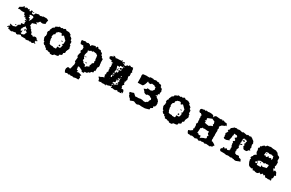

<svg xmlns="http://www.w3.org/2000/svg" viewBox="168 -1932 5245 3464"><g transform="rotate(30 2790.0 -200.5)"><path d="M262.7 -75.4C266.7 -79.6 267.7 -70.2 266.7 -69.2C262.7 -65.1 261.7 -74.4 262.7 -75.4ZM316.8 -170.6 296.8 -140.6C310.8 -131.3 307.8 -131.3 324.8 -131.3V-140.6C324.8 -153 323.8 -159.2 316.8 -170.6ZM136.3 -140.6V-151H108.3V-140.6ZM288.7 -210C304.8 -196.5 313.8 -186.2 334.8 -180V-140.6C347.9 -136.5 351.9 -132.3 362.9 -121V-111.6C350.9 -96.1 348.9 -92 344.9 -72.3L334.8 -63C317.8 -63 320.8 -62 306.8 -52.6H288.7L278.7 -63C280.7 -74.4 280.7 -84.7 280.7 -94C280.7 -102.3 280.7 -110.6 278.7 -121L258.7 -92C245.6 -105.4 244.6 -110.6 240.6 -131.3C257.7 -148.9 258.7 -147.9 258.7 -170.6C276.7 -185.1 281.7 -188.2 288.7 -210ZM224.6 -252.4C223.6 -251.4 224.6 -241 228.6 -245.2C229.6 -246.2 228.6 -256.5 224.6 -252.4ZM563.4 -444.9 571.4 -434.6ZM250.6 -425.2 269.7 -434.6H316.8L334.8 -414.9L316.8 -355.9C305.8 -344.5 300.8 -340.4 296.8 -326.9H288.7V-336.2C288.7 -347.6 289.7 -352.8 296.8 -366.2C277.7 -366.2 274.7 -366.2 258.7 -375.6L269.7 -405.6C254.6 -410.8 255.6 -409.7 250.6 -425.2ZM278.7 -483.2C296.8 -487.3 296.8 -486.3 306.8 -502.9C285.7 -500.8 286.7 -502.9 278.7 -483.2ZM154.4 -502.9 164.4 -493.6ZM477.2 -522.5V-513.2C457.2 -513.2 443.1 -512.2 429.1 -502.9C412 -502.9 415 -503.9 401 -513.2H383C363.9 -504.9 353.9 -502.9 334.8 -502.9C322.8 -487.3 320.8 -483.2 316.8 -463.5H278.7L269.7 -473.9V-513.2C256.7 -511.2 252.6 -510.1 240.6 -513.2L230.6 -483.2H212.5L202.5 -513.2C185.5 -509.1 186.5 -508 174.4 -493.6C169.4 -509.1 169.4 -508 154.4 -513.2C135.3 -509.1 129.3 -511.2 116.3 -493.6H108.3L98.3 -513.2H88.2L78.2 -493.6H70.2V-483.2H60.2C45.1 -470.8 41.1 -467.7 22.1 -463.5L12 -425.2L22.1 -414.9L50.1 -425.2C62.2 -415.9 81.2 -412.8 100.3 -412.8C119.3 -412.8 138.4 -414.9 154.4 -414.9C156.4 -382.8 160.4 -370.4 192.5 -366.2V-355.9C173.4 -355.9 180.5 -359 174.4 -346.6C182.5 -343.5 187.5 -342.4 192.5 -342.4C197.5 -342.4 202.5 -343.5 212.5 -346.6C215.5 -317.6 222.6 -317.6 250.6 -317.6V-307.3C234.6 -306.2 229.6 -307.3 220.6 -297.9C228.6 -288.6 231.6 -287.6 242.6 -287.6H250.6C245.6 -275.2 242.6 -266.9 242.6 -258.6C242.6 -250.3 245.6 -241 250.6 -228.6L192.5 -219.3C192.5 -201.7 193.5 -204.8 202.5 -190.3C183.5 -182 171.4 -173.7 154.4 -160.3V-131.3C139.4 -126.1 141.4 -127.2 136.3 -111.6C117.3 -111.6 111.3 -110.6 98.3 -101.3H78.2C62.2 -110.6 43.1 -108.5 22.1 -111.6C26.1 -95.1 26.1 -96.1 42.1 -92V-82.7C22.1 -67.1 6 -59.9 4 -33C21.1 -37.1 20.1 -38.2 32.1 -52.6L42.1 -13.3H78.2V-4H126.3V-13.3H128.3C153.4 -13.3 170.4 -14.3 192.5 -23.7C205.5 -7.1 208.5 -6.1 230.6 -4C252.6 -18.5 271.7 -27.8 296.8 -33C301.8 -17.5 301.8 -18.5 316.8 -13.3H401V-4H419.1C434.1 -4 447.1 -5 459.2 -13.3H467.2C474.2 -8.1 477.2 -6.1 481.2 -6.1C485.2 -6.1 490.2 -8.1 497.2 -13.3H515.3C522.3 -7.1 529.3 -5 535.3 -5C544.4 -5 554.4 -12.3 563.4 -23.7C573.4 -20.6 578.5 -19.5 583.5 -19.5C587.5 -19.5 592.5 -20.6 601.5 -23.7C591.5 -37.1 587.5 -37.1 571.4 -43.3L581.5 -82.7C590.5 -76.5 593.5 -72.3 595.5 -72.3C597.5 -72.3 600.5 -76.5 609.5 -82.7C599.5 -99.2 599.5 -97.2 581.5 -101.3L571.4 -121L553.4 -131.3H525.3L497.2 -111.6C482.2 -130.3 474.2 -130.3 449.1 -131.3L439.1 -170.6C420.1 -184.1 411 -187.2 411 -210C374.9 -210 393 -253.4 354.9 -258.6L362.9 -317.6C392 -320.7 411 -337.3 439.1 -337.3C442.1 -337.3 446.1 -336.2 449.1 -336.2C442.1 -354.9 439.1 -354.9 421.1 -366.2C435.1 -375.6 432.1 -375.6 449.1 -375.6L477.2 -414.9C496.2 -405.6 513.3 -405.6 535.3 -405.6L581.5 -425.2C580.5 -432.5 579.5 -438.7 579.5 -444.9C579.5 -464.6 585.5 -480.1 591.5 -502.9L553.4 -522.5Z M978 -312C987 -296 987 -297 1006 -293C1006 -311 1008 -306 996 -312ZM936 -261C932 -257 941 -257 942 -258C946 -262 937 -262 936 -261ZM978 -227C978 -210 977 -212 986 -198H996C1005 -212 1006 -210 1006 -227ZM836 -170 844 -160ZM882 -425H920C925 -409 931 -401 940 -387H948C954 -398 953 -396 968 -406H978L1044 -340C1043 -330 1042 -320 1042 -311C1042 -302 1043 -292 1044 -283L1016 -255C1028 -252 1031 -253 1044 -255C1040 -236 1034 -223 1034 -206V-198L1016 -179H968V-141L958 -132H902V-141H854L825 -151C821 -170 820 -174 808 -189C807 -208 806 -217 798 -236V-255C800 -263 802 -267 802 -270C802 -275 798 -276 788 -283L798 -331C810 -345 808 -346 825 -350V-387C839 -396 845 -401 854 -416C871 -416 868 -416 882 -425ZM940 -529C928 -522 921 -519 912 -510C901 -513 892 -515 886 -515C878 -515 873 -512 864 -501C848 -509 843 -509 825 -510C810 -500 814 -502 808 -491H788V-482H770L760 -473V-454C744 -445 736 -438 722 -425C718 -405 711 -395 702 -378V-350C691 -344 693 -346 684 -331V-293H694V-236H684V-198C693 -181 698 -170 702 -151L722 -141V-113L750 -85H770L778 -75V-66L788 -56H808C808 -39 807 -42 816 -28H864V-19H902C908 -8 905 -9 920 0H968L996 -28C1020 -28 1039 -30 1062 -37L1072 -47V-66L1082 -75C1101 -79 1105 -82 1120 -94V-132C1133 -136 1137 -140 1148 -151V-189C1157 -198 1157 -201 1158 -217H1166C1166 -234 1167 -232 1176 -246V-274H1166V-312L1148 -321V-378C1137 -389 1133 -393 1120 -397V-425L1110 -435C1099 -446 1095 -450 1082 -454L1072 -463V-482L1024 -510H968C958 -523 956 -523 940 -529Z M1500 -335 1510 -325ZM1500 -287V-269H1519C1514 -284 1515 -282 1500 -287ZM1547 -193C1556 -177 1557 -178 1576 -174C1576 -192 1578 -187 1566 -193ZM1566 -410C1566 -428 1564 -423 1576 -429L1642 -420C1653 -409 1657 -405 1670 -401C1678 -372 1680 -346 1680 -316H1689C1689 -297 1689 -291 1680 -278C1689 -264 1689 -267 1689 -250C1678 -239 1674 -235 1661 -231C1660 -206 1660 -198 1642 -183L1651 -155C1634 -145 1623 -140 1604 -136C1595 -119 1593 -117 1576 -108L1566 -146C1543 -148 1538 -151 1519 -164C1512 -186 1513 -186 1491 -193C1491 -211 1491 -215 1500 -231C1481 -246 1481 -253 1481 -278H1472V-306C1480 -325 1480 -348 1491 -363L1481 -391L1500 -401H1519C1525 -412 1523 -410 1538 -420ZM1604 -543C1593 -532 1589 -527 1585 -514H1576L1566 -533L1500 -514C1489 -503 1485 -499 1481 -486H1472L1462 -505C1445 -505 1448 -505 1434 -514H1415L1406 -505C1387 -505 1384 -505 1368 -514H1358C1338 -505 1323 -505 1301 -505L1292 -496C1292 -468 1297 -452 1311 -429H1368C1372 -410 1371 -410 1387 -401V-354C1374 -341 1372 -335 1368 -316L1387 -306V-297C1376 -271 1370 -240 1368 -212L1387 -193L1377 -108L1396 -89V-32H1387C1387 1 1377 25 1368 53C1349 45 1339 45 1320 44L1301 81V119L1320 157C1339 157 1345 157 1358 148C1375 148 1373 148 1387 157H1396C1410 148 1407 148 1424 148C1432 154 1437 156 1443 156C1449 156 1454 154 1462 148H1472C1480 157 1483 157 1494 157H1500C1520 149 1541 146 1562 146C1573 146 1584 147 1595 148L1604 100C1594 85 1596 87 1585 81V72C1601 68 1600 69 1604 53L1538 34L1500 44L1510 15C1496 6 1498 6 1481 6C1480 -15 1478 -31 1472 -51L1481 -60H1500C1508 -51 1511 -51 1522 -51H1528V-41C1556 -35 1567 -31 1576 -4H1614C1623 -18 1623 -15 1623 -32H1661C1675 -41 1680 -45 1689 -60H1708L1718 -70L1727 -89L1765 -98V-136H1784V-212C1793 -221 1796 -228 1803 -240V-258C1803 -273 1801 -285 1793 -297L1803 -316H1793V-391C1779 -400 1782 -401 1765 -401C1765 -418 1765 -415 1756 -429L1737 -439L1727 -477C1713 -486 1716 -486 1699 -486C1695 -499 1691 -503 1680 -514H1633C1624 -531 1621 -534 1604 -543Z M2205 -236V-207C2209 -213 2208 -214 2233 -221L2230 -211C2224 -195 2223 -196 2198 -189L2203 -200C2194 -193 2187 -190 2180 -188H2197V-143L2164 -136V-116C2155 -111 2153 -110 2151 -109C2156 -108 2161 -106 2170 -102L2166 -110H2208L2194 -84C2176 -89 2176 -89 2172 -96V-87C2158 -80 2158 -80 2154 -79C2156 -77 2158 -73 2159 -71C2197 -85 2210 -82 2219 -109L2252 -116C2252 -127 2254 -135 2259 -145C2252 -148 2244 -155 2244 -165C2244 -169 2245 -177 2252 -185V-199H2244V-205C2244 -211 2243 -217 2243 -223C2243 -231 2242 -245 2256 -260L2250 -261C2243 -243 2236 -233 2216 -233C2214 -233 2207 -236 2205 -236ZM2142 -517V-538H2172V-513H2147V-507L2151 -503H2178L2185 -490C2190 -491 2194 -491 2198 -491C2202 -491 2206 -491 2212 -490C2217 -500 2221 -505 2230 -517H2260C2260 -526 2261 -525 2272 -539C2290 -536 2294 -536 2302 -525C2316 -530 2325 -531 2342 -531H2348V-526C2348 -514 2348 -516 2356 -506V-504C2356 -470 2361 -463 2375 -446L2356 -430C2356 -421 2356 -425 2365 -413V-402L2357 -393L2365 -384V-374C2359 -366 2356 -359 2348 -352V-341C2360 -326 2352 -309 2365 -289C2353 -273 2354 -271 2354 -267C2354 -264 2355 -260 2356 -250L2338 -243V-240C2343 -234 2345 -228 2345 -222C2345 -216 2343 -207 2341 -201H2356V-179L2338 -165V-129H2348V-101H2388C2403 -84 2408 -71 2408 -48L2406 -47V-38C2405 -35 2403 -29 2397 -29H2395L2388 -34L2400 -46L2376 -41L2384 -29L2369 -18C2355 -21 2348 -25 2336 -32L2341 -18C2314 -20 2311 -19 2304 -33H2286C2280 -22 2274 -18 2263 -26V-18H2244V-26L2233 -17C2227 -20 2220 -25 2211 -25C2204 -25 2201 -23 2177 -16V-24C2177 -36 2178 -37 2183 -43C2170 -51 2167 -56 2162 -66C2163 -61 2164 -54 2164 -45V-39H2158C2136 -39 2129 -38 2108 -25C2102 -26 2096 -27 2088 -27C2082 -27 2076 -26 2067 -22L2087 -6L2065 -11C2053 -14 2041 -15 2032 -15C2019 -15 2006 -13 1985 -10L1977 -24C1970 -22 1965 -18 1956 -10C1944 -11 1943 -12 1939 -12C1934 -12 1929 -11 1924 -10C1917 -23 1914 -31 1914 -49C1899 -58 1894 -65 1885 -83C1906 -93 1910 -94 1925 -94C1936 -106 1939 -109 1961 -115L1975 -118L1971 -113L1982 -120C1982 -129 1983 -125 1974 -137C1975 -142 1975 -144 1975 -148C1975 -154 1971 -158 1965 -165V-177L1982 -184C1982 -192 1981 -192 1974 -201V-219C1981 -235 1982 -245 1995 -258C1988 -260 1987 -264 1982 -274V-275C1982 -288 1982 -291 1989 -302C1977 -309 1978 -310 1974 -325C1982 -336 1982 -337 1990 -341L1980 -366H1988C1987 -370 1985 -373 1985 -376C1985 -380 1987 -383 1989 -387L1974 -394V-405C1981 -415 1982 -417 1990 -421L1987 -430V-427H1949V-432C1949 -439 1947 -444 1951 -449C1929 -452 1909 -459 1888 -464L1878 -499L1899 -516C1914 -521 1931 -525 1945 -533L1928 -547L1945 -546C1969 -544 1975 -540 1984 -524C1993 -524 1992 -525 2004 -531H2006C2057 -531 2082 -533 2119 -539C2129 -516 2124 -533 2142 -517ZM2074 -124C2073 -125 2073 -126 2072 -126V-124ZM2246 -148V-121H2216C2224 -143 2220 -141 2246 -148ZM2074 -147 2073 -149 2070 -150 2066 -147C2068 -145 2069 -145 2069 -145C2073 -146 2073 -146 2074 -147ZM2229 -165V-172L2237 -180L2245 -172L2237 -165ZM2099 -258C2116 -263 2115 -262 2116 -271H2090L2093 -278L2087 -273H2079V-279C2075 -276 2074 -271 2072 -264C2076 -261 2075 -261 2099 -260C2088 -237 2083 -230 2065 -218C2070 -209 2072 -201 2072 -192V-189L2099 -194L2081 -225H2090C2092 -225 2097 -224 2098 -224C2109 -224 2111 -229 2107 -241L2102 -237L2094 -238V-245L2102 -251ZM2111 -345 2112 -353 2120 -360 2128 -352 2119 -345ZM2174 -419H2180V-387H2174C2156 -387 2157 -388 2142 -396V-409C2157 -417 2156 -419 2174 -419ZM2137 -381 2120 -373C2116 -376 2114 -378 2114 -381C2114 -385 2118 -387 2124 -387C2129 -387 2130 -387 2137 -381ZM2126 -366C2126 -363 2123 -360 2115 -360C2108 -360 2106 -364 2106 -367C2106 -370 2108 -374 2116 -374C2123 -374 2126 -369 2126 -366ZM2103 -543V-551L2111 -558L2119 -551L2112 -543ZM2239 -260 2247 -262 2238 -265ZM2250 -287C2248 -292 2246 -296 2242 -301C2240 -295 2237 -293 2231 -289L2236 -272C2238 -279 2239 -284 2250 -287ZM2170 -442 2141 -450C2133 -445 2132 -443 2121 -443C2121 -437 2122 -439 2135 -422H2124C2107 -422 2099 -423 2086 -427L2080 -413L2098 -361C2090 -355 2107 -349 2107 -346C2107 -343 2089 -341 2098 -335C2094 -328 2090 -321 2090 -314C2090 -305 2094 -296 2098 -288C2103 -294 2112 -295 2118 -297V-302L2124 -304C2123 -305 2121 -307 2119 -310L2111 -322L2145 -312C2150 -325 2152 -337 2152 -351L2145 -345H2137V-353L2145 -359L2152 -353V-359L2145 -360V-367L2154 -374L2161 -366L2153 -360C2167 -365 2172 -372 2185 -380V-452L2214 -459L2184 -464C2173 -454 2174 -452 2170 -442ZM2089 -285 2094 -281C2095 -285 2095 -286 2096 -287Z M2905 -208C2905 -200 2907 -196 2913 -192V-190C2903 -183 2904 -179 2894 -167L2884 -127H2868L2855 -110L2841 -103L2815 -104L2812 -102H2811C2801 -103 2789 -112 2778 -112C2775 -112 2774 -115 2771 -113H2732C2714 -106 2719 -106 2701 -106H2670C2653 -105 2646 -105 2638 -101L2587 -147C2566 -138 2535 -128 2510 -125V-113C2510 -101 2510 -93 2528 -87C2528 -84 2527 -81 2527 -78C2527 -61 2539 -51 2551 -36L2576 -16H2578C2582 -8 2573 6 2594 9L2650 -13H2667C2678 -8 2709 8 2734 8H2736C2759 -4 2763 -6 2781 -6C2784 -6 2816 -2 2822 -2L2894 -3C2902 -9 2899 -6 2910 -6C2916 -6 2920 -8 2924 -12C2946 -16 2959 -20 2978 -29V-59C2996 -66 3007 -74 3018 -82L3008 -110C3019 -113 3027 -118 3039 -127V-135C3039 -141 3039 -140 3047 -149V-196C3040 -206 3039 -209 3039 -218V-227C3028 -239 3021 -246 3015 -260H2999V-273L2978 -280V-295L2939 -303C2953 -307 2960 -311 2978 -319L2970 -345C2982 -345 2983 -347 3000 -355L2989 -379C2997 -388 2999 -398 2999 -410V-430H2988V-456C2973 -466 2966 -471 2948 -478V-501L2923 -519H2895L2887 -533H2839V-541C2811 -540 2803 -540 2789 -533H2768V-540H2703L2692 -526H2654C2654 -526 2630 -528 2627 -528H2626L2561 -521C2549 -521 2545 -491 2545 -481C2545 -468 2550 -472 2550 -465V-462L2551 -339L2650 -342C2678 -358 2694 -415 2702 -452C2716 -445 2719 -441 2727 -433H2765L2783 -454C2801 -449 2818 -448 2837 -448C2845 -433 2856 -431 2875 -428C2875 -427 2873 -425 2873 -423C2873 -409 2874 -395 2881 -381C2867 -371 2862 -360 2855 -347C2840 -343 2836 -342 2828 -334L2757 -342L2745 -318C2728 -314 2719 -309 2698 -300C2724 -270 2737 -266 2745 -243C2767 -232 2772 -231 2793 -226L2812 -241H2857C2869 -228 2886 -221 2905 -214ZM2811 -97ZM2514 -90 2510 -91C2510 -91 2511 -92 2512 -92C2513 -92 2513 -92 2514 -90Z M3458 -312C3467 -296 3467 -297 3486 -293C3486 -311 3488 -306 3476 -312ZM3416 -261C3412 -257 3421 -257 3422 -258C3426 -262 3417 -262 3416 -261ZM3458 -227C3458 -210 3457 -212 3466 -198H3476C3485 -212 3486 -210 3486 -227ZM3316 -170 3324 -160ZM3362 -425H3400C3405 -409 3411 -401 3420 -387H3428C3434 -398 3433 -396 3448 -406H3458L3524 -340C3523 -330 3522 -320 3522 -311C3522 -302 3523 -292 3524 -283L3496 -255C3508 -252 3511 -253 3524 -255C3520 -236 3514 -223 3514 -206V-198L3496 -179H3448V-141L3438 -132H3382V-141H3334L3305 -151C3301 -170 3300 -174 3288 -189C3287 -208 3286 -217 3278 -236V-255C3280 -263 3282 -267 3282 -270C3282 -275 3278 -276 3268 -283L3278 -331C3290 -345 3288 -346 3305 -350V-387C3319 -396 3325 -401 3334 -416C3351 -416 3348 -416 3362 -425ZM3420 -529C3408 -522 3401 -519 3392 -510C3381 -513 3372 -515 3366 -515C3358 -515 3353 -512 3344 -501C3328 -509 3323 -509 3305 -510C3290 -500 3294 -502 3288 -491H3268V-482H3250L3240 -473V-454C3224 -445 3216 -438 3202 -425C3198 -405 3191 -395 3182 -378V-350C3171 -344 3173 -346 3164 -331V-293H3174V-236H3164V-198C3173 -181 3178 -170 3182 -151L3202 -141V-113L3230 -85H3250L3258 -75V-66L3268 -56H3288C3288 -39 3287 -42 3296 -28H3344V-19H3382C3388 -8 3385 -9 3400 0H3448L3476 -28C3500 -28 3519 -30 3542 -37L3552 -47V-66L3562 -75C3581 -79 3585 -82 3600 -94V-132C3613 -136 3617 -140 3628 -151V-189C3637 -198 3637 -201 3638 -217H3646C3646 -234 3647 -232 3656 -246V-274H3646V-312L3628 -321V-378C3617 -389 3613 -393 3600 -397V-425L3590 -435C3579 -446 3575 -450 3562 -454L3552 -463V-482L3504 -510H3448C3438 -523 3436 -523 3420 -529Z M4133 -100C4121 -91 4114 -84 4110 -78C4097 -75 4071 -70 4053 -56C4031 -51 4022 -39 4019 -28C4015 -48 4014 -64 4012 -79H4003C4001 -79 3992 -79 3985 -76C3966 -76 3961 -85 3956 -95H3947C3940 -94 3937 -92 3934 -91L3941 -198C3957 -201 3966 -208 3971 -219V-226C3982 -224 3991 -219 4006 -212V-223H4021L4030 -220L4078 -216L4103 -219L4112 -206C4105 -202 4102 -196 4102 -190C4102 -185 4104 -179 4110 -176C4114 -169 4123 -157 4134 -151V-137H4120V-112C4123 -110 4126 -107 4133 -100ZM3809 6C3812 5 3815 4 3818 2C3841 7 3848 9 3852 9H3856L3875 -1C3903 2 3920 6 3945 15C3956 8 3965 2 3992 -1C4001 10 4009 16 4020 16H4045L4037 8L4050 2H4051L4081 6C4087 3 4088 2 4117 -1L4139 9H4149C4153 7 4162 5 4167 -1C4185 0 4220 3 4255 7V-2L4296 -12V-37C4297 -37 4297 -37 4298 -36H4316V-47C4316 -57 4282 -80 4254 -93H4234C4230 -106 4226 -119 4226 -126L4230 -151C4228 -154 4226 -158 4226 -160L4230 -213L4226 -233C4226 -248 4228 -258 4228 -267C4228 -273 4226 -277 4223 -281L4226 -282H4230V-291C4230 -316 4221 -325 4221 -334C4221 -337 4225 -344 4230 -352V-355C4230 -365 4221 -377 4217 -382V-385C4220 -394 4244 -421 4250 -428L4314 -455L4303 -458C4307 -460 4310 -462 4314 -464L4331 -457L4324 -483L4306 -508H4266C4260 -515 4248 -519 4236 -525C4229 -520 4223 -515 4219 -511C4212 -512 4212 -514 4209 -524H4200C4195 -524 4186 -522 4174 -516L4084 -524L4057 -512C4054 -503 4051 -488 4048 -483C4043 -483 4039 -484 4038 -485C4034 -488 4051 -524 3947 -524H3945L3918 -519C3913 -519 3899 -522 3870 -524L3872 -514C3871 -513 3869 -513 3868 -512L3840 -519H3831L3815 -509L3792 -512C3778 -498 3768 -496 3768 -479C3768 -441 3787 -435 3795 -432H3804L3815 -434C3822 -422 3832 -414 3843 -411V-402L3836 -391V-380L3843 -369C3843 -361 3842 -349 3839 -329L3847 -314C3847 -310 3846 -303 3843 -288V-287C3843 -283 3844 -280 3851 -266C3848 -240 3843 -236 3830 -224C3840 -215 3843 -215 3847 -179C3847 -177 3845 -173 3843 -169L3847 -143V-139L3830 -119C3833 -116 3842 -107 3846 -98C3823 -89 3821 -70 3766 -56C3769 -42 3779 4 3806 6ZM4226 -157ZM3943 -399ZM3973 -422H3975L4047 -451L4052 -445L4102 -423C4106 -391 4117 -382 4117 -376C4117 -375 4116 -374 4116 -373L4097 -377C4104 -363 4110 -348 4121 -339C4088 -331 4061 -315 4049 -304C4024 -306 3980 -315 3958 -320L3963 -327V-352L3940 -349L3949 -363C3955 -365 3958 -366 3963 -370V-377C3963 -385 3960 -392 3954 -399H3959V-411C3959 -420 3961 -422 3973 -422Z M4583 -216C4583 -206 4584 -194 4602 -182L4592 -156C4600 -147 4603 -143 4603 -141C4603 -136 4593 -135 4593 -109V-107C4571 -106 4564 -103 4555 -94C4550 -104 4541 -113 4537 -117L4498 -93V-107H4467V-79C4456 -76 4451 -71 4442 -64V-33L4462 -16H4517C4530 -16 4557 -16 4580 -9H4590C4600 -12 4612 -15 4626 -15C4640 -15 4652 -12 4662 -9H4669C4682 -9 4687 -11 4695 -16H4707L4715 -9H4748V-2H4793C4804 -10 4813 -14 4832 -17V-22C4847 -22 4852 -26 4869 -33L4849 -73L4813 -81L4805 -86L4795 -108H4791C4772 -108 4757 -107 4739 -102C4730 -110 4725 -113 4707 -115C4707 -126 4707 -136 4699 -146V-157C4703 -161 4705 -165 4705 -168C4705 -172 4703 -175 4699 -179V-192L4718 -233C4714 -242 4710 -252 4700 -262L4707 -281L4699 -297C4741 -300 4733 -297 4748 -323C4710 -316 4718 -321 4699 -297V-301C4703 -305 4705 -310 4705 -313C4705 -317 4703 -320 4699 -324V-334L4707 -340C4706 -357 4706 -360 4700 -369C4709 -375 4711 -381 4711 -384C4711 -390 4704 -395 4700 -398C4709 -409 4713 -419 4716 -432C4720 -430 4722 -429 4735 -420L4762 -426C4771 -416 4778 -410 4791 -403L4776 -385L4784 -366L4769 -360V-349C4773 -340 4775 -330 4785 -321V-318C4779 -313 4777 -308 4777 -304V-293C4791 -280 4790 -279 4794 -265L4814 -249H4864C4878 -261 4886 -269 4892 -284L4922 -291C4917 -303 4917 -308 4902 -312C4902 -323 4904 -327 4912 -341V-350C4904 -362 4902 -370 4902 -384V-389H4894L4903 -433C4893 -446 4890 -454 4886 -469L4864 -485H4859V-492H4851V-499H4841V-505H4830L4821 -519C4802 -518 4798 -518 4789 -512H4777C4767 -518 4760 -518 4742 -519L4733 -505H4729L4653 -519C4640 -513 4636 -511 4632 -506L4583 -519H4546V-511C4533 -511 4529 -514 4518 -519H4498C4484 -513 4480 -511 4471 -511C4468 -511 4467 -512 4464 -512H4458C4459 -502 4459 -501 4459 -500C4458 -500 4455 -499 4452 -498L4414 -468V-440C4395 -430 4395 -425 4387 -407C4406 -402 4403 -402 4406 -395C4396 -365 4383 -352 4379 -348V-346C4379 -332 4380 -333 4388 -324V-292H4396L4388 -261L4411 -244H4449L4508 -267C4505 -274 4503 -282 4495 -285C4499 -287 4501 -290 4506 -297V-327H4515V-332C4515 -343 4512 -352 4512 -360C4512 -368 4512 -372 4523 -380C4522 -385 4520 -386 4520 -396C4520 -404 4523 -411 4527 -419C4532 -415 4534 -414 4543 -411H4576L4583 -402C4584 -401 4587 -401 4592 -399C4589 -393 4589 -387 4589 -382C4589 -377 4589 -373 4590 -367C4579 -366 4579 -364 4564 -357C4573 -336 4576 -333 4593 -325V-320C4593 -298 4589 -295 4565 -290C4569 -270 4570 -265 4588 -258L4575 -248V-246C4575 -244 4580 -230 4583 -225ZM4721 -375H4753V-398H4721ZM4581 -409Z M5184 -215C5186 -194 5185 -195 5204 -187C5200 -205 5200 -205 5184 -215ZM5271 -234C5283 -231 5289 -229 5296 -229C5302 -229 5308 -231 5318 -234H5336L5346 -225L5336 -168C5308 -166 5286 -157 5260 -149C5249 -160 5245 -164 5232 -168V-130H5156L5148 -139V-177H5138C5138 -160 5137 -163 5128 -149H5110L5100 -177C5109 -182 5113 -184 5118 -184C5123 -184 5128 -182 5138 -177L5128 -206C5147 -210 5151 -213 5166 -225H5222L5252 -215ZM5204 -414C5202 -406 5200 -402 5200 -399C5200 -394 5204 -392 5214 -385C5213 -401 5213 -404 5204 -414ZM5308 -404 5318 -395ZM5252 -366C5248 -349 5246 -350 5232 -338C5213 -342 5213 -341 5204 -357C5190 -348 5193 -348 5176 -348L5184 -414L5214 -423C5233 -422 5239 -423 5252 -414L5288 -423C5306 -415 5316 -414 5336 -414C5336 -395 5337 -392 5346 -376C5345 -357 5344 -354 5336 -338C5323 -347 5324 -350 5318 -366C5299 -353 5294 -350 5271 -348V-366ZM5214 -537C5192 -528 5173 -527 5148 -527C5137 -516 5132 -512 5128 -499H5090C5085 -484 5087 -485 5072 -480L5062 -461H5042V-423L5024 -414V-398C5024 -387 5025 -384 5034 -376V-329L5062 -281C5045 -281 5048 -281 5034 -272L5014 -253V-234C4995 -220 4991 -211 4986 -187L5006 -177L4996 -149C5004 -133 5005 -129 5006 -111L5034 -54L5062 -35C5079 -35 5076 -35 5090 -26H5100C5114 -35 5111 -35 5128 -35C5128 -18 5129 -21 5138 -7L5166 -16C5177 -8 5195 -3 5212 -3C5235 -3 5257 -12 5260 -35L5298 -16C5309 -31 5320 -46 5330 -46C5336 -46 5341 -40 5346 -26C5363 -30 5362 -31 5374 -45C5382 -26 5387 -21 5402 -7C5414 -10 5421 -12 5428 -12C5434 -12 5440 -10 5450 -7H5456C5467 -7 5469 -7 5478 -16C5492 -7 5489 -7 5506 -7L5516 -16L5506 -54C5521 -59 5521 -58 5526 -73V-121L5554 -130C5543 -149 5532 -166 5526 -187C5512 -196 5504 -201 5488 -206C5479 -192 5478 -194 5478 -177C5463 -193 5449 -206 5440 -225C5457 -225 5454 -225 5468 -234C5462 -250 5463 -252 5450 -262C5450 -279 5451 -277 5460 -291V-357C5450 -372 5451 -370 5440 -376V-442C5424 -460 5416 -466 5392 -471C5383 -487 5377 -494 5364 -508C5348 -513 5340 -518 5326 -527H5302C5272 -527 5244 -528 5214 -537Z"/></g></svg>

Font: GNUTypewriter
Style: Standard
Weight: 400
Version: Version 001.000